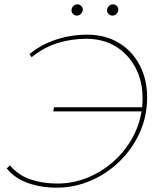

<svg xmlns="http://www.w3.org/2000/svg" viewBox="-20 -863 746 886"><path d="M226 -349 229 -368H636Q638 -388 638 -409Q638 -488 605.5 -550Q573 -612 515 -648Q457 -684 378 -684Q310 -684 246.5 -664.5Q183 -645 126 -599L116 -613Q170 -658 239.5 -680.5Q309 -703 382 -703Q466 -703 528 -665.5Q590 -628 624.5 -562.5Q659 -497 659 -414Q659 -327 625 -251.5Q591 -176 532 -118.5Q473 -61 398 -29Q323 3 241 3Q168 3 107.5 -19Q47 -41 11 -86L26 -100Q65 -54 121 -35Q177 -16 245 -16Q315 -16 379.5 -41.5Q444 -67 497 -112Q550 -157 586 -218Q622 -279 633 -349ZM335 -791Q325 -791 317.5 -798Q310 -805 310 -815Q310 -826 318 -834.5Q326 -843 337 -843Q347 -843 354.5 -836Q362 -829 362 -819Q362 -808 354 -799.5Q346 -791 335 -791ZM499 -791Q489 -791 481.5 -798Q474 -805 474 -815Q474 -826 482 -834.5Q490 -843 501 -843Q511 -843 518.5 -836Q526 -829 526 -819Q526 -808 518 -799.5Q510 -791 499 -791Z"/></svg>

Font: Montserrat Thin
Style: Italic
Weight: 100
Italic angle: -11.3°
Designer: Julieta Ulanovsky
Foundry: Julieta Ulanovsky
Version: Version 9.000; ttfautohint (v1.8.4.7-5d5b)